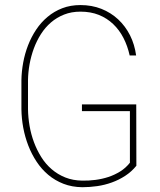

<svg xmlns="http://www.w3.org/2000/svg" viewBox="-20 -741 640 770"><path d="M526.9 -76.2Q507.3 -52.2 482.2 -35.9Q457 -19.5 428.7 -9.3Q400.4 1 370.1 5.4Q339.8 9.8 310.1 9.8Q268.6 9.3 234.6 -3.9Q200.7 -17.1 173.8 -39.6Q147 -62 127 -92.3Q106.9 -122.6 93.5 -157.2Q80.1 -191.9 73.2 -229Q66.4 -266.1 65.9 -302.7V-418.9Q66.4 -454.1 73 -490Q79.6 -525.9 92.5 -559.3Q105.5 -592.8 125 -622.1Q144.5 -651.4 170.7 -673.3Q196.8 -695.3 229.7 -708Q262.7 -720.7 302.7 -720.7Q348.1 -720.7 386.5 -705.6Q424.8 -690.4 453.9 -663.3Q482.9 -636.2 501.5 -599.4Q520 -562.5 525.9 -518.6H500Q491.7 -556.6 475.1 -588.9Q458.5 -621.1 433.8 -644.5Q409.2 -668 376.5 -681.2Q343.8 -694.3 302.7 -694.3Q266.6 -694.3 237.1 -682.6Q207.5 -670.9 184.3 -650.9Q161.1 -630.9 144 -604Q127 -577.1 115.7 -546.6Q104.5 -516.1 98.6 -483.6Q92.8 -451.2 92.3 -419.9V-302.7Q92.8 -270 98.6 -236.1Q104.5 -202.1 116.2 -170.7Q127.9 -139.2 145.5 -111.1Q163.1 -83 187.3 -62.3Q211.4 -41.5 241.9 -29.3Q272.5 -17.1 310.1 -16.6Q335.4 -16.1 362.3 -19.5Q389.2 -22.9 414.6 -31.2Q439.9 -39.6 462.2 -53.5Q484.4 -67.4 501 -88.4V-295.4H308.6V-322.3H526.4Z"/></svg>

Font: TypoPRO Roboto Mono
Style: Regular
Weight: 250
Designer: Google
Version: Version 2.000986; 2015; ttfautohint (v1.3)